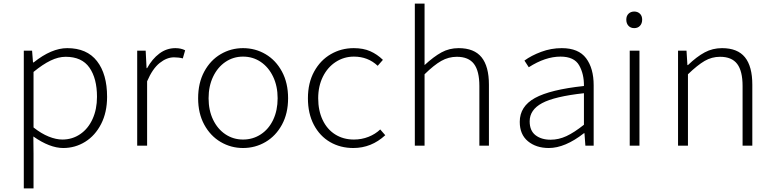

<svg xmlns="http://www.w3.org/2000/svg" viewBox="-20 -808 4295 1065"><path d="M112 -527H158L163 -462H167Q266 -541 353 -541Q462 -541 518 -469Q574 -397 574 -271Q574 -185 541 -120.5Q508 -56 452.5 -21.5Q397 13 331 13Q256 13 165 -51L166 45V237H112ZM518 -271Q518 -373 476 -433Q434 -493 344 -493Q304 -493 260.5 -472Q217 -451 166 -409V-101Q209 -67 250 -50.5Q291 -34 326 -34Q381 -34 425 -64Q469 -94 493.5 -148Q518 -202 518 -271Z M741 -527H788L793 -430H796Q824 -481 864 -511Q904 -541 953 -541Q984 -541 1007 -529L994 -484Q972 -490 945 -490Q905 -490 865.5 -458.5Q826 -427 796 -357V0H741Z M1079 -263Q1079 -348 1113 -411Q1147 -474 1204 -507.5Q1261 -541 1328 -541Q1396 -541 1453 -507.5Q1510 -474 1544 -411Q1578 -348 1578 -263Q1578 -179 1544 -116.5Q1510 -54 1453 -20.5Q1396 13 1328 13Q1261 13 1204 -20.5Q1147 -54 1113 -116.5Q1079 -179 1079 -263ZM1520 -263Q1520 -330 1495 -382.5Q1470 -435 1426.5 -464.5Q1383 -494 1328 -494Q1274 -494 1230.5 -464.5Q1187 -435 1162 -382.5Q1137 -330 1137 -263Q1137 -196 1162 -144Q1187 -92 1230.5 -63Q1274 -34 1328 -34Q1383 -34 1427 -63Q1471 -92 1495.5 -144Q1520 -196 1520 -263Z M1688 -263Q1688 -348 1722.5 -411Q1757 -474 1815 -507.5Q1873 -541 1942 -541Q1995 -541 2033.5 -524Q2072 -507 2104 -476L2075 -443Q2021 -494 1943 -494Q1888 -494 1842.5 -464.5Q1797 -435 1771 -382.5Q1745 -330 1745 -263Q1745 -195 1769.5 -143Q1794 -91 1839 -62.5Q1884 -34 1943 -34Q1986 -34 2024 -49Q2062 -64 2089 -90L2117 -58Q2040 13 1940 13Q1868 13 1811 -20Q1754 -53 1721 -115.5Q1688 -178 1688 -263Z M2281 -788H2335V-447Q2386 -494 2429 -517.5Q2472 -541 2524 -541Q2610 -541 2651 -490.5Q2692 -440 2692 -338V0H2639V-331Q2639 -414 2609 -453.5Q2579 -493 2514 -493Q2468 -493 2427.5 -470Q2387 -447 2335 -396V0H2281Z M2863 -132Q2863 -218 2947.5 -264.5Q3032 -311 3219 -331Q3220 -397 3192.5 -445.5Q3165 -494 3089 -494Q3005 -494 2913 -435L2889 -472Q2927 -500 2982 -520.5Q3037 -541 3096 -541Q3189 -541 3231 -485Q3273 -429 3273 -335V0H3227L3222 -69H3219Q3114 13 3024 13Q2954 13 2908.5 -24.5Q2863 -62 2863 -132ZM3219 -116V-291Q3056 -273 2987 -236Q2918 -199 2918 -135Q2918 -83 2950.5 -58Q2983 -33 3034 -33Q3079 -33 3122 -53Q3165 -73 3219 -116Z M3473 -527H3527V0H3473ZM3454 -699Q3454 -720 3466.5 -732Q3479 -744 3498 -744Q3517 -744 3529.5 -732Q3542 -720 3542 -699Q3542 -678 3530 -665Q3518 -652 3498 -652Q3478 -652 3466 -665Q3454 -678 3454 -699Z M3741 -527H3788L3793 -447H3796Q3845 -494 3889 -517.5Q3933 -541 3985 -541Q4071 -541 4112 -490.5Q4153 -440 4153 -338V0H4099V-331Q4099 -414 4069 -453.5Q4039 -493 3974 -493Q3928 -493 3888.5 -470Q3849 -447 3796 -396V0H3741Z"/></svg>

Font: Nebula Sans Light
Style: Regular
Weight: 300
Designer: Paul D. Hunt for Adobe (as Source Sans)
Foundry: Nebula Entertainment & Broadcasting LLC
Version: Version 1.010